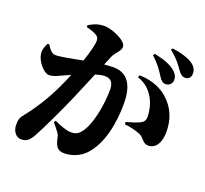

<svg xmlns="http://www.w3.org/2000/svg" viewBox="-142 -977 1284 1200"><g transform="rotate(20 500.0 -377.0)"><path d="M798 -614C812 -591 826 -581 843 -581C868 -581 886 -600 886 -623C886 -642 880 -659 860 -677C826 -708 774 -724 716 -736L708 -724C757 -680 780 -642 798 -614ZM893 -697C911 -672 923 -660 944 -660C968 -660 982 -676 982 -700C982 -724 973 -744 948 -762C918 -783 869 -798 809 -806L802 -795C858 -750 877 -719 893 -697ZM668 -562C716 -547 751 -516 776 -473C801 -430 808 -381 808 -351C808 -323 796 -311 773 -301C753 -292 735 -286 689 -273L692 -258C727 -255 774 -243 796 -233C831 -217 835 -182 873 -183C924 -184 951 -232 951 -302C951 -380 926 -453 860 -511C805 -560 728 -578 671 -577ZM259 -748C288 -741 315 -732 332 -720C342 -713 347 -702 347 -688C347 -666 335 -613 311 -544C234 -530 170 -516 136 -516C112 -516 97 -532 75 -567L64 -564C54 -543 43 -522 48 -489C55 -443 106 -385 137 -385C166 -385 187 -396 215 -409L270 -434C258 -404 245 -373 230 -342C185 -245 125 -154 79 -98C58 -72 53 -59 53 -23C53 23 82 52 112 52C145 52 164 41 189 -4C222 -64 291 -209 332 -304L409 -487C434 -494 455 -499 471 -499C513 -499 530 -473 530 -429C530 -336 506 -184 451 -122C436 -106 423 -96 390 -96C362 -96 326 -109 277 -131L269 -119C314 -65 320 -57 324 -35C336 25 355 42 397 42C448 42 499 19 532 -15C613 -99 641 -245 641 -376C641 -517 584 -569 501 -569C484 -569 463 -567 441 -565L465 -623C481 -661 514 -678 514 -709C514 -749 412 -792 363 -792C313 -792 282 -774 259 -760Z"/></g></svg>

Font: Noto Serif SC Black
Style: Regular
Weight: 900
Designer: Ryoko NISHIZUKA 西塚涼子 (kana & ideographs); Frank Grießhammer (Latin, Greek & Cyrillic); Wenlong ZHANG 张文龙 (bopomofo); San
Foundry: Adobe
Version: Version 2.001;hotconv 1.1.0;makeotfexe 2.6.0